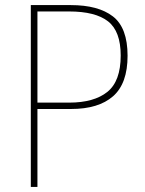

<svg xmlns="http://www.w3.org/2000/svg" viewBox="-20 -734 570 754"><path d="M101 0V-714H258Q366 -714 423.5 -669.5Q481 -625 481 -515Q481 -406 424 -356Q367 -306 259 -306H127V0ZM252 -331Q349 -331 401.5 -373Q454 -415 454 -516Q454 -611 404.5 -650Q355 -689 251 -689H127V-331Z"/></svg>

Font: Noto Sans Mono Condensed Thin
Style: Regular
Weight: 100
Width: 3
Designer: Monotype Design Team
Foundry: Monotype Imaging Inc.
Version: Version 2.014; ttfautohint (v1.8.4.7-5d5b)